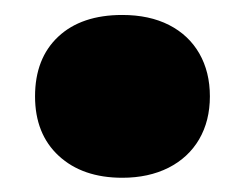

<svg xmlns="http://www.w3.org/2000/svg" viewBox="-20 -412 336 263"><path d="M28 -280Q28 -332 59.8 -361.8Q91.5 -391.5 147.5 -391.5Q184.5 -391.5 211.5 -377.8Q238.5 -364 253 -338.8Q267.5 -313.5 267.5 -280Q267.5 -246.5 252.8 -221.2Q238 -196 210.8 -182.2Q183.5 -168.5 147.5 -168.5Q93 -168.5 60.5 -198.5Q28 -228.5 28 -280Z"/></svg>

Font: Encode Sans ExtraBold
Style: Regular
Weight: 800
Designer: Multiple Designers
Foundry: Impallari Type
Version: Version 2.000